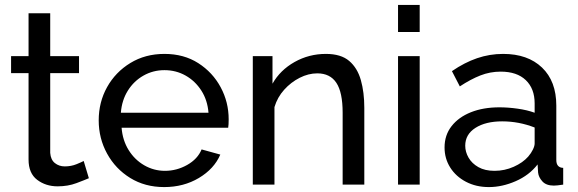

<svg xmlns="http://www.w3.org/2000/svg" viewBox="-20 -750 2350 780"><path d="M341 -26Q325 -19 290.5 -6Q256 7 214 7Q166 7 131 -19.5Q96 -46 96 -102V-453H25V-522H96V-696H184V-522H301V-453H184V-129Q186 -101 203 -87.5Q220 -74 243 -74Q269 -74 291 -83Q313 -92 320 -96Z M647 10Q569 10 509 -27Q449 -64 415 -126Q381 -188 381 -261Q381 -335 415 -396Q449 -457 509.5 -494Q570 -531 648 -531Q727 -531 785.5 -493.5Q844 -456 876.5 -395.5Q909 -335 909 -265Q909 -243 907 -231H474Q478 -180 502.5 -140.5Q527 -101 566 -78.5Q605 -56 650 -56Q698 -56 740.5 -80Q783 -104 799 -143L875 -122Q850 -64 788 -27Q726 10 647 10ZM471 -292H827Q823 -343 798 -382Q773 -421 734 -443Q695 -465 648 -465Q602 -465 563 -443Q524 -421 499.5 -382Q475 -343 471 -292Z M1460 0H1372V-292Q1372 -375 1346.5 -413.5Q1321 -452 1269 -452Q1233 -452 1197.5 -434Q1162 -416 1134.5 -385.5Q1107 -355 1095 -315V0H1007V-522H1087V-410Q1118 -465 1176.5 -498Q1235 -531 1304 -531Q1365 -531 1398.5 -502.5Q1432 -474 1446 -424.5Q1460 -375 1460 -312Z M1597 -620V-730H1685V-620ZM1597 0V-522H1685V0Z M1786 -151Q1786 -201 1814.5 -237.5Q1843 -274 1893 -294Q1943 -314 2009 -314Q2044 -314 2083 -308.5Q2122 -303 2152 -292V-330Q2152 -390 2116 -424.5Q2080 -459 2014 -459Q1971 -459 1931.5 -443.5Q1892 -428 1848 -399L1816 -461Q1867 -496 1918 -513.5Q1969 -531 2024 -531Q2124 -531 2182 -475.5Q2240 -420 2240 -321V-100Q2240 -69 2268 -68V0Q2255 2 2245.5 3Q2236 4 2230 4Q2199 4 2183.5 -13Q2168 -30 2166 -49L2164 -82Q2130 -38 2075 -14Q2020 10 1966 10Q1914 10 1873 -11.5Q1832 -33 1809 -69.5Q1786 -106 1786 -151ZM2126 -114Q2138 -128 2145 -142.5Q2152 -157 2152 -167V-232Q2088 -257 2020 -257Q1953 -257 1911.5 -230.5Q1870 -204 1870 -158Q1870 -133 1883.5 -109.5Q1897 -86 1923.5 -71Q1950 -56 1989 -56Q2030 -56 2067 -72.5Q2104 -89 2126 -114Z"/></svg>

Font: Raleway Medium
Style: Regular
Weight: 500
Designer: Matt McInerney, Pablo Impallari, Rodrigo Fuenzalida
Foundry: Matt McInerney, Pablo Impallari, Rodrigo Fuenzalida
Version: Version 4.026